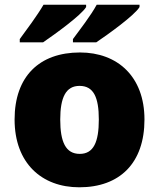

<svg xmlns="http://www.w3.org/2000/svg" viewBox="-20 -786 677 816"><path d="M573 -756V-766H391C367 -721 318 -658 290 -620V-606H389C441 -641 552 -721 573 -756ZM346 -756V-766H165C139 -721 92 -658 64 -620V-606H163C214 -641 325 -721 346 -756ZM594 -278C594 -461 479 -563 320 -563C147 -563 42 -461 42 -278C42 -93 157 10 317 10C489 10 594 -93 594 -278ZM236 -278C236 -372 260 -421 318 -421C378 -421 400 -372 400 -278C400 -183 378 -132 319 -132C259 -132 236 -183 236 -278Z"/></svg>

Font: Noto Sans Gurmukhi Black
Style: Regular
Weight: 900
Designer: Jelle Bosma - Monotype Design Team
Foundry: Monotype Imaging Inc.
Version: Version 2.004